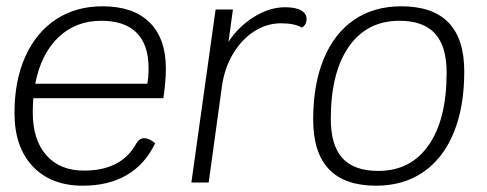

<svg xmlns="http://www.w3.org/2000/svg" viewBox="-20 -580 1548 610"><path d="M86 -268Q84 -240 84 -224Q84 -136 127 -87Q170 -38 247 -38Q366 -38 413 -124Q423 -141 438 -141Q454 -141 473 -125Q441 -58 383 -24Q325 10 243 10Q142 10 84 -51.5Q26 -113 26 -221Q26 -324 60.5 -400.5Q95 -477 158 -518.5Q221 -560 306 -560Q403 -560 455 -509Q507 -458 507 -362Q507 -322 499 -268ZM92 -314H448Q452 -334 452 -364Q452 -438 414 -476Q376 -514 302 -514Q220 -514 165 -461Q110 -408 92 -314Z M954 -520Q954 -501 939 -492Q917 -506 873 -506Q827 -506 787 -480Q747 -454 720 -408.5Q693 -363 685 -305L643 0H588L665 -550H720L706 -447Q737 -495 786.5 -526Q836 -557 886 -557Q919 -557 936.5 -547Q954 -537 954 -520Z M975 -200Q975 -312 1008.5 -393Q1042 -474 1105 -517Q1168 -560 1255 -560Q1455 -560 1455 -353Q1455 -240 1421.5 -158.5Q1388 -77 1325 -33.5Q1262 10 1175 10Q975 10 975 -200ZM1399 -349Q1399 -433 1362 -473.5Q1325 -514 1249 -514Q1146 -514 1088.5 -432Q1031 -350 1031 -202Q1031 -118 1068 -77.5Q1105 -37 1182 -37Q1285 -37 1342 -119Q1399 -201 1399 -349Z"/></svg>

Font: Krub Light
Style: Italic
Weight: 300
Italic angle: -8°
Designer: Ekaluck Peanpanawate
Foundry: Cadson Demak Co.,Ltd.
Version: Version 1.000; ttfautohint (v1.6)